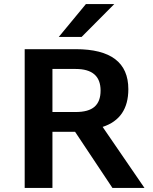

<svg xmlns="http://www.w3.org/2000/svg" viewBox="-20 -921 752 941"><path d="M101 0ZM348 -275H237V0H101V-680H351Q609 -680 609 -484Q609 -340 483 -299L688 0H531ZM237 -372H351Q414 -372 443.5 -398Q473 -424 473 -477Q473 -583 351 -583H237ZM401 -901H540L380 -740H268Z"/></svg>

Font: MartelSansBold
Style: Bold
Weight: 700
Designer: Dan Reynolds and Mathieu Réguer
Foundry: Dan Reynolds and Mathieu Réguer
Version: Version 1.002; ttfautohint (v1.1) -l 5 -r 5 -G 72 -x 0 -D la